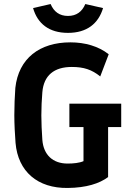

<svg xmlns="http://www.w3.org/2000/svg" viewBox="-20 -922 645 952"><path d="M316 10C408 9 473 -12 516 -44V-292H581V-408H324V-292H394V-123C374 -114 344 -111 315 -111C242 -111 196 -154 190 -228C187 -275 185 -310 185 -350C185 -391 187 -426 190 -465C197 -548 248 -590 336 -590C395 -590 435 -577 477 -543L519 -653C468 -693 401 -712 329 -712C177 -712 72 -633 56 -486C53 -447 51 -392 51 -350C51 -308 54 -253 57 -214C69 -71 167 12 316 10ZM317 -759C411 -759 468 -805 491 -882L403 -902C387 -864 359 -843 317 -843C275 -843 247 -864 231 -902L144 -882C166 -805 223 -759 317 -759Z"/></svg>

Font: Finlandica SemiBold
Style: Regular
Weight: 600
Designer: Niklas Ekholm, Juho Hiilivirta, Jaakko Suomalainen
Foundry: Helsinki Type Studio
Version: Version 2.000;Glyphs 3.2 (3202)